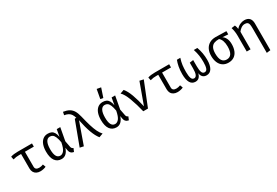

<svg xmlns="http://www.w3.org/2000/svg" viewBox="82 -2170 5374 3730"><g transform="rotate(-30 2769.0 -305.0)"><path d="M521.5 -15.9Q501.5 -5.1 464.9 3.3Q428.2 11.8 393.3 11.8Q344.6 11.8 308.5 -6.7Q272.3 -25.1 252.8 -60Q233.3 -94.9 233.3 -143.1V-468.2H187.2Q148.7 -468.2 122.1 -464.6Q95.4 -461 53.8 -449.7L40 -518.5Q74.4 -530.3 112.6 -535.1Q150.8 -540 199.5 -540H519.5V-468.2H319.5V-133.3Q319.5 -94.9 342.8 -77.4Q366.2 -60 407.7 -60Q450.8 -60 497.9 -79Z M1046.7 -382.1 1074.9 -540H1153.8L1101 -252.3L1127.7 -112.3Q1131.8 -91.3 1142.3 -79.5Q1152.8 -67.7 1173.3 -60L1143.1 12.8Q1062.1 0 1048.7 -84.6L1039.5 -142.6Q988.2 11.8 871.3 11.8Q777.4 11.8 726.4 -57.9Q675.4 -127.7 675.4 -265.1Q675.4 -349.7 698.2 -414.4Q721 -479 766.4 -515.1Q811.8 -551.3 876.9 -551.3Q924.1 -551.3 957.7 -535.4Q991.3 -519.5 1013.3 -482.3Q1035.4 -445.1 1046.7 -382.1ZM768.2 -265.1Q768.2 -159.5 796.2 -108.7Q824.1 -57.9 879.5 -57.9Q925.1 -57.9 963.1 -104.1Q1001 -150.3 1024.6 -273.8Q1010.8 -354.4 991 -400Q971.3 -445.6 945.4 -463.8Q919.5 -482.1 883.6 -482.1Q828.2 -482.1 798.2 -426.2Q768.2 -370.3 768.2 -265.1Z M1514.4 -540Q1499 -590.8 1478.5 -622.6Q1457.9 -654.4 1423.6 -673.8Q1389.2 -693.3 1333.8 -702.1L1348.2 -770.8Q1428.2 -759 1478.7 -729.7Q1529.2 -700.5 1560.5 -648.5Q1591.8 -596.4 1611.8 -511.3Q1644.1 -377.4 1671.5 -286.4Q1699 -195.4 1731.3 -128.2Q1763.6 -61 1803.6 -21L1714.9 11.8Q1658.5 -58.5 1614.6 -178.2Q1570.8 -297.9 1535.9 -473.3L1363.6 12.8L1280.5 -5.6L1479.5 -540Z M2277.4 -382.1 2305.6 -540H2384.6L2331.8 -252.3L2358.5 -112.3Q2362.6 -91.3 2373.1 -79.5Q2383.6 -67.7 2404.1 -60L2373.8 12.8Q2292.8 0 2279.5 -84.6L2270.3 -142.6Q2219 11.8 2102.1 11.8Q2008.2 11.8 1957.2 -57.9Q1906.2 -127.7 1906.2 -265.1Q1906.2 -349.7 1929 -414.4Q1951.8 -479 1997.2 -515.1Q2042.6 -551.3 2107.7 -551.3Q2154.9 -551.3 2188.5 -535.4Q2222.1 -519.5 2244.1 -482.3Q2266.2 -445.1 2277.4 -382.1ZM1999 -265.1Q1999 -159.5 2026.9 -108.7Q2054.9 -57.9 2110.3 -57.9Q2155.9 -57.9 2193.8 -104.1Q2231.8 -150.3 2255.4 -273.8Q2241.5 -354.4 2221.8 -400Q2202.1 -445.6 2176.2 -463.8Q2150.3 -482.1 2114.4 -482.1Q2059 -482.1 2029 -426.2Q1999 -370.3 1999 -265.1ZM2099 -622.1 2136.9 -828.2 2228.2 -811.8 2161 -611.3Z M2704.1 0Q2664.1 -170.8 2608.5 -318.5Q2552.8 -466.2 2493.8 -518.5L2581 -550.3Q2636.9 -485.6 2682.6 -361Q2728.2 -236.4 2763.6 -76.4L2935.9 -551.3L3022.6 -531.8L2809.7 0Z M3598.5 -15.9Q3578.5 -5.1 3541.8 3.3Q3505.1 11.8 3470.3 11.8Q3421.5 11.8 3385.4 -6.7Q3349.2 -25.1 3329.7 -60Q3310.3 -94.9 3310.3 -143.1V-468.2H3264.1Q3225.6 -468.2 3199 -464.6Q3172.3 -461 3130.8 -449.7L3116.9 -518.5Q3151.3 -530.3 3189.5 -535.1Q3227.7 -540 3276.4 -540H3596.4V-468.2H3396.4V-133.3Q3396.4 -94.9 3419.7 -77.4Q3443.1 -60 3484.6 -60Q3527.7 -60 3574.9 -79Z M4228.7 -540Q4280.5 -399.5 4280.5 -244.6Q4280.5 -123.6 4240.3 -55.9Q4200 11.8 4123.6 11.8Q4070.3 11.8 4038.2 -18.5Q4006.2 -48.7 3999 -107.7Q3986.7 -50.3 3954.9 -19.2Q3923.1 11.8 3873.3 11.8Q3795.9 11.8 3757.7 -53.8Q3719.5 -119.5 3719.5 -244.6Q3719.5 -333.8 3733.6 -408.5Q3747.7 -483.1 3770.3 -540H3846.7Q3821 -459.5 3812.8 -393.6Q3804.6 -327.7 3804.6 -244.6Q3804.6 -154.9 3821.8 -106.9Q3839 -59 3882.6 -59Q3958.5 -59 3958.5 -236.4V-365.6L4041 -376.9V-235.9Q4041 -150.3 4057.7 -104.6Q4074.4 -59 4117.4 -59Q4161 -59 4178.2 -107.2Q4195.4 -155.4 4195.4 -244.6Q4195.4 -324.1 4185.9 -390.5Q4176.4 -456.9 4149.7 -540Z M4881 -468.2 4754.4 -476.9Q4795.4 -451.8 4820.5 -399.7Q4845.6 -347.7 4845.6 -272.3Q4845.6 -184.6 4818.7 -120.8Q4791.8 -56.9 4740 -22.6Q4688.2 11.8 4615.4 11.8Q4542.1 11.8 4489.7 -22.8Q4437.4 -57.4 4410.3 -121Q4383.1 -184.6 4383.1 -269.7Q4383.1 -353.3 4413.3 -415.6Q4443.6 -477.9 4501.3 -512.1Q4559 -546.2 4639.5 -546.2Q4757.9 -546.2 4881 -540.5ZM4753.3 -270.8Q4753.3 -419.5 4680 -479.5Q4613.8 -480 4569.7 -463.1Q4525.6 -446.2 4500.5 -400Q4475.4 -353.8 4475.4 -269.7Q4475.4 -59 4615.4 -59Q4684.1 -59 4718.7 -111.3Q4753.3 -163.6 4753.3 -270.8Z M5435.9 -392.3V206.7L5349.7 217.4V-328.7Q5349.7 -389.2 5343.3 -421Q5336.9 -452.8 5317.2 -468.2Q5297.4 -483.6 5255.9 -483.6Q5213.8 -483.6 5174.9 -456.7Q5135.9 -429.7 5111.3 -393.3V0H5025.1V-363.1Q5025.1 -447.7 4997.9 -541L5078.5 -552.3Q5086.2 -539 5093.6 -510.5Q5101 -482.1 5103.1 -461.5Q5136.9 -504.6 5185.9 -527.9Q5234.9 -551.3 5284.1 -551.3Q5361 -551.3 5398.5 -510Q5435.9 -468.7 5435.9 -392.3Z"/></g></svg>

Font: Fira Code Fixed
Style: Regular
Weight: 400
Monospace: yes
Designer: Carrois Corporate, Edenspiekermann AG, Nikita Prokopov
Foundry: Carrois Corporate, Edenspiekermann AG, Nikita Prokopov
Version: Version 5.002